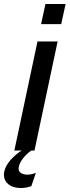

<svg xmlns="http://www.w3.org/2000/svg" viewBox="-32 -755 349 963"><path d="M275 -634H174L196 -735H297ZM125 0C104 15 88 31 76 50C69 61 64 72 62 83C59 98 64 106 72 112C80 118 92 121 104 121C121 121 135 117 148 112L125 179C102 186 90 188 73 188C8 188 -21 148 -10 103C-3 75 16 50 37 31C48 20 62 9 77 0H40L156 -547H257L141 0Z"/></svg>

Font: League Gothic Italic
Style: Regular
Weight: 400
Designer: Tyler Finck
Foundry: The League of Moveable Type
Version: Version 1.001;PS 001.001;hotconv 1.0.56;makeotf.lib2.0.21325